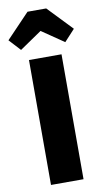

<svg xmlns="http://www.w3.org/2000/svg" viewBox="-150 -1005 571 1052"><g transform="rotate(-10 135.0 -478.5)"><path d="M226 -695V0H45V-695ZM12 -757 -47 -821 83 -957H187L317 -821L258 -757L135 -841Z"/></g></svg>

Font: Fira Sans Condensed ExtraBold
Style: Regular
Weight: 800
Width: 3
Designer: Carrois Corporate & Edenspiekermann AG
Foundry: Carrois Corporate GbR & Edenspiekermann AG
Version: Version 4.203